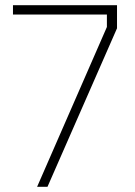

<svg xmlns="http://www.w3.org/2000/svg" viewBox="-20 -720 521 740"><path d="M392 -616V-664H30V-700H431V-611L163 0H123Z"/></svg>

Font: Chakra Petch ExtraLight
Style: Regular
Weight: 275
Designer: Katatrad Aksorn Co.,Ltd.
Foundry: Cadson Demak Co.,Ltd.
Version: Version 1.000; ttfautohint (v1.6)